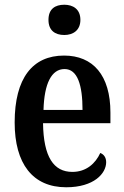

<svg xmlns="http://www.w3.org/2000/svg" viewBox="-20 -782 525 812"><path d="M252 -634C288 -634 320 -653 320 -698C320 -744 288 -762 252 -762C213 -762 185 -744 185 -698C185 -653 213 -634 252 -634ZM260 10C378 10 429 -49 429 -96C429 -117 418 -130 404 -135C384 -91 345 -55 286 -55C207 -55 164 -118 162 -261H447V-306C447 -464 373 -547 251 -547C118 -547 42 -452 42 -264C42 -90 118 10 260 10ZM329 -317H164C167 -429 198 -490 253 -490C308 -490 329 -422 329 -317Z"/></svg>

Font: Noto Serif Bengali Condensed SemiBold
Style: Regular
Weight: 600
Width: 3
Designer: Juan Bruce, Universal Thirst, Indian Type Foundry and the Monotype Design Team.
Foundry: Monotype Imaging Inc.
Version: Version 2.003